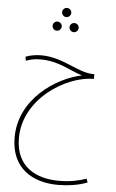

<svg xmlns="http://www.w3.org/2000/svg" viewBox="-65 -793 666 1107"><g transform="rotate(5 268.0 -239.5)"><path d="M277 -697C292 -697 304 -709 304 -724C304 -738 292 -750 277 -750C263 -750 251 -738 251 -724C251 -709 263 -697 277 -697ZM229 -614C244 -614 256 -626 256 -641C256 -655 244 -667 229 -667C215 -667 203 -655 203 -641C203 -626 215 -614 229 -614ZM327 -614C342 -614 354 -626 354 -641C354 -655 342 -667 327 -667C313 -667 301 -655 301 -641C301 -626 313 -614 327 -614ZM314 271C368 271 435 262 483 242L475 221C432 236 382 247 317 247C186 247 66 189 66 21C66 -207 307 -356 467 -356V-383H461C369 -384 281 -465 153 -465C123 -465 91 -460 63 -449L67 -426C94 -435 114 -441 150 -441C261 -441 328 -389 397 -370C247 -339 41 -202 41 20C41 198 166 271 314 271Z"/></g></svg>

Font: Noto Sans Arabic UI Cn Th
Style: Regular
Weight: 100
Width: 3
Designer: Monotype Design Team, Nadine Chahine and Nizar Qandah
Foundry: Monotype Imaging Inc.
Version: Version 2.010